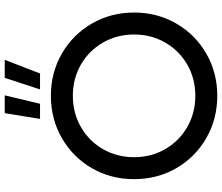

<svg xmlns="http://www.w3.org/2000/svg" viewBox="-86 -878 978 847"><g transform="rotate(-90 403.5 -455.0)"><path d="M36.2 -353Q36.2 -456 84.7 -539.5Q133.2 -623 217.2 -671.5Q301.2 -720 404.2 -720Q506.2 -720 590.2 -671.5Q674.2 -623 722.7 -539Q771.2 -455 771.2 -353Q771.2 -251 722.7 -167Q674.2 -83 590.2 -34.5Q506.2 14 404.2 14Q301.2 14 217.2 -34.5Q133.2 -83 84.7 -166.5Q36.2 -250 36.2 -353ZM674.3 -353Q674.3 -428.7 638.7 -490.3Q603.2 -551.9 541.7 -587.5Q480.1 -623.1 404.1 -623.1Q328.1 -623.1 266.1 -587.5Q204.2 -551.9 168.7 -490.3Q133.1 -428.7 133.1 -353Q133.1 -277.3 168.7 -215.7Q204.2 -154.1 266.1 -118.5Q328.1 -82.9 404.1 -82.9Q480.1 -82.9 541.7 -118.5Q603.2 -154.1 638.7 -215.7Q674.3 -277.3 674.3 -353ZM483.1 -923.6H562.6L502.3 -767.9H432.1ZM327.3 -923.6H405.9L368.7 -767.9H301.9Z"/></g></svg>

Font: Lineal Thin
Style: Regular
Weight: 200
Designer: Created by Frank Adebiaye with contributions from Anton Moglia & Ariel Martín Pérez
Created by Frank ADEBIAYE with FontF
Foundry: Velvetyne Type Foundry
Version: Version 2.000;Glyphs 3.2 (3227)